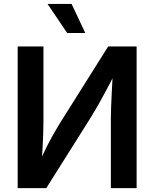

<svg xmlns="http://www.w3.org/2000/svg" viewBox="-20 -966 793 986"><path d="M681.6 0H549.3V-361.8Q549.3 -384.8 550.8 -421.6Q552.2 -458.5 554.7 -506.1Q557.1 -553.7 560.1 -606.9L578.6 -603.5Q548.3 -545.4 525.9 -502.9Q503.4 -460.4 484.4 -427Q465.3 -393.6 445.3 -361.3L217.8 0H70.8V-727.5H203.1V-343.3Q203.1 -317.9 201.9 -279.3Q200.7 -240.7 198.2 -198Q195.8 -155.3 192.4 -115.7L177.7 -121.1Q196.8 -165.5 215.3 -203.1Q233.9 -240.7 251.5 -271.7Q269 -302.7 283.2 -326.2L535.6 -727.5H681.6ZM325.2 -796.4 224.1 -945.8H347.7L418 -796.4Z"/></svg>

Font: Inter 17pt SemiBold
Style: Regular
Weight: 600
Version: Version 4.001;git-66647c0bb